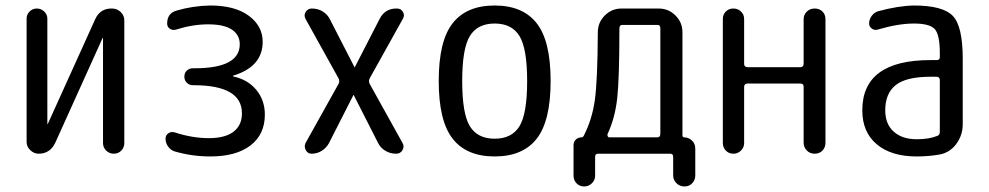

<svg xmlns="http://www.w3.org/2000/svg" viewBox="-20 -550 3540 687"><path d="M118.2 0Q101.6 0 88.4 -12.7Q75.2 -25.4 75.2 -42V-483.4Q75.2 -498 85.9 -508.8Q96.7 -519.5 111.8 -519.5Q127 -519.5 138.2 -508.8Q149.4 -498 149.4 -483.4V-107.4Q149.4 -106.4 150.4 -106.4Q151.4 -106.4 151.4 -107.4L320.3 -480.5Q337.9 -520.5 380.9 -519.5Q398.4 -519.5 411.6 -507.3Q424.8 -495.1 424.8 -476.6V-38.1Q424.8 -22.5 414.1 -11.2Q403.3 0 387.2 0Q371.1 0 359.9 -11.2Q348.6 -22.5 348.6 -38.1V-413.1Q348.6 -414.1 347.7 -414.1Q346.7 -414.1 346.7 -413.1L177.7 -39.1Q159.2 0 118.2 0Z M727.5 -55.7Q785.2 -55.7 815.4 -78.6Q845.7 -101.6 845.7 -144.5Q845.7 -244.1 675.8 -245.1H669.9Q657.2 -245.1 648.4 -253.9Q639.6 -262.7 639.6 -275.9Q639.6 -289.1 648.4 -297.4Q657.2 -305.7 669.9 -305.7H675.8Q837.9 -305.7 837.9 -391.6Q837.9 -424.8 810.1 -443.8Q782.2 -462.9 724.6 -462.9Q669.9 -462.9 610.4 -444.3Q598.6 -440.4 588.4 -446.8Q578.1 -453.1 578.1 -465.8Q578.1 -502 610.4 -511.7Q669.9 -529.3 732.4 -530.3Q820.3 -530.3 870.1 -493.7Q919.9 -457 919.9 -400.4Q919.9 -311.5 814.5 -279.3Q813.5 -279.3 813.5 -278.3Q813.5 -276.4 814.5 -276.4Q866.2 -265.6 897 -228.5Q927.7 -191.4 927.7 -139.6Q927.7 -69.3 876.5 -29.8Q825.2 9.8 732.4 9.8Q668 9.8 606.4 -7.8Q591.8 -11.7 582 -24.9Q572.3 -38.1 572.3 -53.7Q572.3 -66.4 582.5 -73.2Q592.8 -80.1 605.5 -76.2Q668 -55.7 727.5 -55.7Z M1073.2 -38.1 1191.4 -250Q1196.3 -259.8 1191.4 -269.5L1073.2 -482.4Q1066.4 -495.1 1073.7 -507.3Q1081.1 -519.5 1095.7 -519.5Q1117.2 -519.5 1134.3 -509.3Q1151.4 -499 1160.2 -481.4L1248 -310.5Q1248 -309.6 1249 -309.6Q1250 -309.6 1250 -310.5L1338.9 -483.4Q1358.4 -520.5 1400.4 -519.5Q1415 -519.5 1421.9 -507.3Q1428.7 -495.1 1421.9 -483.4L1302.7 -269.5Q1297.9 -259.8 1302.7 -250L1419.9 -39.1Q1427.7 -26.4 1420.4 -13.2Q1413.1 0 1397.5 0Q1376 0 1358.4 -10.7Q1340.8 -21.5 1332 -40L1246.1 -209Q1246.1 -210 1245.1 -210Q1244.1 -210 1244.1 -209L1157.2 -38.1Q1148.4 -21.5 1131.8 -10.7Q1115.2 0 1094.7 0Q1081.1 0 1074.2 -12.7Q1067.4 -25.4 1073.2 -38.1Z M1838.9 -420.9Q1811.5 -465.8 1750 -465.8Q1688.5 -465.8 1661.1 -420.9Q1633.8 -376 1633.8 -259.8Q1633.8 -143.6 1661.1 -98.6Q1688.5 -53.7 1750 -53.7Q1811.5 -53.7 1838.9 -98.6Q1866.2 -143.6 1866.2 -259.8Q1866.2 -376 1838.9 -420.9ZM1900.4 -53.7Q1850.6 9.8 1750 9.8Q1649.4 9.8 1599.6 -53.7Q1549.8 -117.2 1549.8 -260.3Q1549.8 -403.3 1599.6 -466.8Q1649.4 -530.3 1750 -530.3Q1850.6 -530.3 1900.4 -466.8Q1950.2 -403.3 1950.2 -260.3Q1950.2 -117.2 1900.4 -53.7Z M2154.3 -71.3Q2152.3 -67.4 2154.3 -63Q2156.2 -58.6 2160.2 -58.6H2332Q2342.8 -58.6 2342.8 -71.3V-449.2Q2342.8 -460.9 2332 -460.9H2207Q2196.3 -460.9 2196.3 -448.2Q2196.3 -269.5 2188.5 -198.7Q2180.7 -127.9 2154.3 -71.3ZM2032.2 79.1V-30.3Q2032.2 -43 2040.5 -50.8Q2048.8 -58.6 2061.5 -58.6Q2065.4 -58.6 2068.4 -63.5Q2098.6 -122.1 2108.4 -191.9Q2118.2 -261.7 2119.1 -434.6Q2119.1 -469.7 2144 -494.6Q2168.9 -519.5 2204.1 -519.5H2336.9Q2372.1 -519.5 2397 -494.6Q2421.9 -469.7 2421.9 -434.6V-65.4Q2421.9 -59.6 2427.7 -58.6Q2443.4 -58.6 2455.6 -47.4Q2467.8 -36.1 2467.8 -18.6V78.1Q2467.8 93.8 2457 105.5Q2446.3 117.2 2429.2 117.2Q2412.1 117.2 2400.4 105.5Q2388.7 93.8 2388.7 78.1V10.7Q2388.7 0 2377.9 0H2120.1Q2109.4 0 2109.4 10.7V79.1Q2109.4 94.7 2097.7 106Q2085.9 117.2 2069.8 117.2Q2053.7 117.2 2043 106Q2032.2 94.7 2032.2 79.1Z M2566.4 -38.1V-482.4Q2566.4 -498 2577.1 -508.8Q2587.9 -519.5 2604 -519.5Q2620.1 -519.5 2631.3 -508.8Q2642.6 -498 2642.6 -482.4V-321.3Q2642.6 -310.5 2654.3 -309.6H2843.8Q2854.5 -309.6 2855.5 -321.3V-481.4Q2855.5 -497.1 2866.7 -508.3Q2877.9 -519.5 2895 -519.5Q2912.1 -519.5 2922.9 -508.8Q2933.6 -498 2933.6 -481.4V-39.1Q2933.6 -22.5 2922.9 -11.2Q2912.1 0 2895 0Q2877.9 0 2866.7 -11.7Q2855.5 -23.4 2855.5 -39.1V-240.2Q2855.5 -251 2843.8 -251H2654.3Q2643.6 -251 2642.6 -240.2V-38.1Q2642.6 -22.5 2631.3 -11.2Q2620.1 0 2604 0Q2587.9 0 2577.1 -11.2Q2566.4 -22.5 2566.4 -38.1Z M3309.6 -275.4Q3222.7 -275.4 3185.1 -245.6Q3147.5 -215.8 3147.5 -155.3Q3147.5 -106.4 3177.7 -79.1Q3208 -51.8 3259.8 -51.8Q3304.7 -51.8 3333 -63.5Q3342.8 -66.4 3342.8 -78.1V-263.7Q3342.8 -274.4 3332 -275.4ZM3259.8 9.8Q3168.9 9.8 3117.2 -33.7Q3065.4 -77.1 3065.4 -155.3Q3065.4 -335 3309.6 -335H3332Q3342.8 -335 3342.8 -345.7V-360.4Q3342.8 -425.8 3324.7 -445.8Q3306.6 -465.8 3250 -465.8Q3194.3 -465.8 3121.1 -444.3Q3110.4 -440.4 3100.1 -447.3Q3089.8 -454.1 3089.8 -465.8Q3089.8 -480.5 3099.1 -493.2Q3108.4 -505.9 3122.1 -509.8Q3194.3 -529.3 3250 -530.3Q3353.5 -530.3 3389.2 -493.2Q3424.8 -456.1 3424.8 -339.8V-105.5Q3424.8 -66.4 3401.9 -35.2Q3378.9 -3.9 3341.8 2.9Q3303.7 9.8 3259.8 9.8Z"/></svg>

Font: Rounded-X Mgen+ 1mn regular
Style: Regular
Weight: 400
Designer: [Source Han Sans]
Ryoko NISHIZUKA  (kana & ideographs); Paul D. Hunt (Latin, Greek & Cyrillic); Wenlong ZHANG  (bopomofo
Version: Version 1.059.20150602